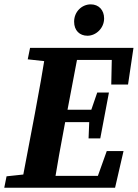

<svg xmlns="http://www.w3.org/2000/svg" viewBox="-22 -882 647 902"><path d="M-2 0H149.9L162.8 -68.7H148.9L8.8 -53.7L-2 0ZM75.7 0H229.4C246.1 -103 264.8 -207 284.6 -310.7L350.4 -657H196C179.3 -554 161.3 -450 141.6 -347L75.7 0ZM108.3 -603.3 245.2 -588.3H260.8L273.9 -657H119.2L108.3 -603.3ZM149.9 0H518.6L558.3 -172.2H479.5L417.9 0L498.9 -55.8H160.7L149.9 0ZM209.1 -308.2H422.5L433.4 -366.4H220.2L209.1 -308.2ZM262.5 -600.5H562.3L504.3 -657L500.7 -484.8H579.5L605 -657H273.9L262.5 -600.5ZM394.1 -231.9H449.1L489.8 -447.3H434.8L401.8 -351.4L398.1 -332.8L394.1 -231.9ZM388.9 -714.1C429 -714.1 467.1 -749.5 467.1 -795.4C467.1 -834.5 442.2 -861.5 404.4 -861.5C362.9 -861.5 326.2 -827.5 326.2 -780.2C326.2 -738.3 352.5 -714.1 388.9 -714.1Z"/></svg>

Font: Source Serif Variable
Style: Italic
Weight: 389
Italic angle: -12°
Designer: Frank Grießhammer
Foundry: Adobe Systems Incorporated
Version: Version 3.001;hotconv 1.0.111;makeotfexe 2.5.65597